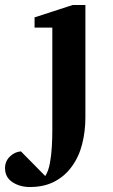

<svg xmlns="http://www.w3.org/2000/svg" viewBox="-110 -520 454 771"><path d="M232.9 -46.9Q232.9 6.8 220 58.3Q207 109.9 178.2 148.9Q151.4 186.5 109.6 208.7Q67.9 231 9.8 231Q-30.3 231 -60.1 211.4Q-89.8 191.9 -89.8 154.8Q-89.8 127.9 -70.6 108.9Q-51.3 89.8 -25.9 87.9L71.8 187Q84.5 167 90.3 135.7Q96.2 104.5 98.1 69.8Q100.1 35.2 100.1 4.9V-409.2H28.8V-450.2L182.1 -500H232.9Z"/></svg>

Font: Charis
Style: Bold
Weight: 700
Designer: Walt Agee, Miriam Martin, Annie Olsen, Victor Gaultney, Lorna Priest, Alan Ward, Bob Hallissy, Martin Hosken, Sharon Cor
Foundry: SIL Global
Version: Version 7.000